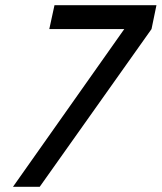

<svg xmlns="http://www.w3.org/2000/svg" viewBox="-20 -720 623 740"><path d="M133 0 564 -608 583 -700H190L170 -608H459L30 0Z"/></svg>

Font: Advent Pro SemiBold
Style: Italic
Weight: 600
Italic angle: -12°
Version: Version 3.000